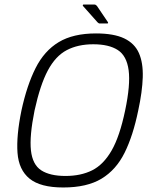

<svg xmlns="http://www.w3.org/2000/svg" viewBox="-20 -824 665 850"><path d="M75 -335Q99 -446 137.5 -522.5Q176 -599 240 -637.5Q304 -676 405 -676Q484 -676 530 -654Q576 -632 595 -589Q614 -546 612 -482Q610 -418 592 -335Q569 -223 531.5 -147.5Q494 -72 429.5 -33Q365 6 260 6Q159 6 111 -33Q63 -72 57.5 -147.5Q52 -223 75 -335ZM133 -335Q110 -221 117 -158Q124 -95 162.5 -70Q201 -45 270 -45Q338 -45 388 -70Q438 -95 474 -157.5Q510 -220 534 -335Q558 -449 549.5 -513Q541 -577 501.5 -602.5Q462 -628 393 -628Q325 -628 275.5 -602Q226 -576 192 -512.5Q158 -449 133 -335ZM422 -720Q418 -720 416.5 -721.5Q415 -723 412 -725L347 -798Q346 -800 347 -802Q348 -804 350 -804H397Q401 -804 403.5 -802.5Q406 -801 409 -798L457 -727Q459 -724 458.5 -722Q458 -720 454 -720Z"/></svg>

Font: Glory Thin Light
Style: Italic
Weight: 300
Italic angle: -12°
Version: Version 1.011